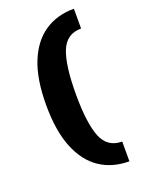

<svg xmlns="http://www.w3.org/2000/svg" viewBox="-138 -648 634 849"><g transform="rotate(-20 179.5 -224.0)"><path d="M320 135Q240 135 181.5 95.5Q123 56 91 -23.5Q59 -103 59 -224Q59 -346 91 -425Q123 -504 181.5 -543.5Q240 -583 320 -583V-490Q251 -490 225 -425Q199 -360 199 -224Q199 -88 225 -23Q251 42 320 42Z"/></g></svg>

Font: Rokkitt
Style: Bold
Weight: 700
Designer: Vernon Adams
Foundry: Vernon Adams
Version: Version 3.103